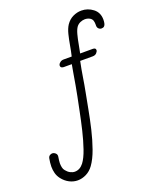

<svg xmlns="http://www.w3.org/2000/svg" viewBox="-360 -778 871 1068"><g transform="rotate(-20 76.0 -244.5)"><path d="M-87 196Q-112 196 -135.5 184Q-159 172 -177 149Q-190 132 -195 113Q-200 94 -200 74Q-200 62 -198.5 50Q-197 38 -195 27Q-193 16 -185.5 11Q-178 6 -171 6Q-160 6 -151 14.5Q-142 23 -145 37Q-146 45 -147.5 54Q-149 63 -149 72Q-149 85 -146.5 97Q-144 109 -137 117Q-126 131 -112.5 138Q-99 145 -86 145Q-56 145 -34 117Q-15 92 1 45.5Q17 -1 30 -55.5Q43 -110 53 -160.5Q63 -211 70 -244Q76 -272 81.5 -305Q87 -338 92.5 -369.5Q98 -401 102 -423H54Q41 -424 37.5 -430.5Q34 -437 37 -444Q39 -450 47.5 -456.5Q56 -463 68 -463H116Q123 -492 128.5 -524.5Q134 -557 141.5 -587Q149 -617 162 -637Q179 -662 203.5 -673.5Q228 -685 253 -685Q291 -685 321.5 -661.5Q352 -638 352 -596Q352 -591 351.5 -585.5Q351 -580 350 -575Q346 -553 326 -553Q316 -553 308.5 -560.5Q301 -568 302 -582V-587Q302 -598 299 -608Q295 -620 282.5 -626.5Q270 -633 255 -633Q242 -633 228 -627Q214 -621 205 -609Q195 -595 188 -569Q181 -543 176 -514Q171 -485 166 -463H241Q258 -463 258 -450Q258 -442 249.5 -433Q241 -424 226 -424H152Q142 -376 135.5 -334Q129 -292 121 -251Q113 -211 103 -156.5Q93 -102 79.5 -44.5Q66 13 48 63.5Q30 114 7 146Q-11 171 -36 183.5Q-61 196 -87 196Z"/></g></svg>

Font: Twinkle Star
Style: Regular
Weight: 400
Designer: Robert E. Leuschke
Foundry: Robert E. Leuschke
Version: Version 2.010; ttfautohint (v1.8.3)